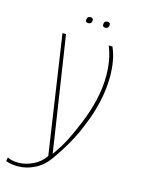

<svg xmlns="http://www.w3.org/2000/svg" viewBox="-162 -658 616 839"><g transform="rotate(15 146.0 -238.0)"><path d="M2 118Q-26 118 -52 109L-49 92Q-28 102 0 102Q34 102 67.5 85.5Q101 69 120 40L41 -495H57L135 18L136 26Q168 -18 188.5 -60Q209 -102 226 -144Q247 -195 260.5 -251.5Q274 -308 274 -364Q274 -398 268.5 -431Q263 -464 250 -495H267Q280 -465 285.5 -432.5Q291 -400 291 -365Q291 -307 277.5 -248Q264 -189 242 -138Q226 -95 201 -50Q176 -5 140 46Q114 82 77 100Q40 118 2 118ZM215 -566Q203 -566 203 -577Q203 -594 219 -594Q231 -594 231 -583Q231 -566 215 -566ZM138 -566Q126 -566 126 -577Q126 -594 142 -594Q154 -594 154 -583Q154 -566 138 -566Z"/></g></svg>

Font: Alumni Sans Pinstripe
Style: Italic
Weight: 400
Italic angle: -8°
Designer: Robert E. Leuschke
Foundry: Robert E. Leuschke
Version: Version 1.010; ttfautohint (v1.8.4.7-5d5b)